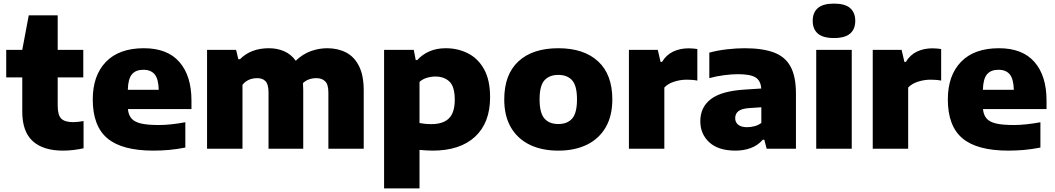

<svg xmlns="http://www.w3.org/2000/svg" viewBox="-20 -825 5853 1065"><path d="M329.5 10.5Q219.5 10.5 161.5 -42.2Q103.5 -95 103.5 -205.5V-395.5H14.5V-548.5H103.5L139.5 -740H300V-548.5H442V-395.5H300V-239.5Q300 -186.5 319.8 -167Q339.5 -147.5 386 -147.5Q409 -147.5 443.5 -153.5V-2.5Q420 3 389.2 6.8Q358.5 10.5 329.5 10.5Z M831 10.5Q656.5 10.5 575.5 -57.8Q494.5 -126 494.5 -273.5Q494.5 -406 567.5 -481.8Q640.5 -557.5 778 -557.5Q908.5 -557.5 975.2 -481Q1042 -404.5 1042 -267V-220H689.5Q692.5 -188 708.8 -168.5Q725 -149 761.2 -140.2Q797.5 -131.5 861 -131.5Q894.5 -131.5 933 -135.8Q971.5 -140 1008 -147V-6.5Q959.5 3 915.8 6.8Q872 10.5 831 10.5ZM775 -438Q733 -438 711.8 -412.8Q690.5 -387.5 689 -327H860.5Q859 -387 838 -412.5Q817 -438 775 -438Z M1128.5 0V-548.5H1289.5L1302 -496.5H1311Q1371.5 -557.5 1471.5 -557.5Q1518 -557.5 1556.2 -540.8Q1594.5 -524 1620.5 -488Q1659.5 -525.5 1704.5 -541.5Q1749.5 -557.5 1795 -557.5Q1854 -557.5 1899.8 -533.8Q1945.5 -510 1971.5 -458.2Q1997.5 -406.5 1997.5 -322V0H1801.5V-311.5Q1801.5 -357 1783.2 -374.2Q1765 -391.5 1736 -391.5Q1689 -391.5 1660.5 -364Q1662 -346 1662 -327V0H1469.5V-311.5Q1469.5 -357 1453.2 -374.2Q1437 -391.5 1407.5 -391.5Q1354.5 -391.5 1325 -354.5V0Z M2110.5 220V-548.5H2275L2286 -492H2294.5Q2321.5 -522 2361.2 -539.8Q2401 -557.5 2452.5 -557.5Q2519 -557.5 2575 -529.5Q2631 -501.5 2664.8 -441.5Q2698.5 -381.5 2698.5 -285.5Q2698.5 -144 2615.2 -66.8Q2532 10.5 2379.5 10.5Q2360.5 10.5 2341.8 9.2Q2323 8 2307 6.5V220ZM2372.5 -136.5Q2438 -136.5 2470.2 -168.5Q2502.5 -200.5 2502.5 -271.5Q2502.5 -344.5 2473 -372.5Q2443.5 -400.5 2395.5 -400.5Q2372 -400.5 2348.2 -393.5Q2324.5 -386.5 2307 -371V-142.5Q2320.5 -140 2337.5 -138.2Q2354.5 -136.5 2372.5 -136.5Z M3077 10.5Q2985.5 10.5 2918.2 -22.2Q2851 -55 2814 -118.2Q2777 -181.5 2777 -273.5Q2777 -412 2855.8 -484.8Q2934.5 -557.5 3077 -557.5Q3219 -557.5 3297.8 -484.5Q3376.5 -411.5 3376.5 -274Q3376.5 -182 3339.5 -118.5Q3302.5 -55 3235.2 -22.2Q3168 10.5 3077 10.5ZM3077 -137Q3127 -137 3153.8 -167.5Q3180.5 -198 3180.5 -273.5Q3180.5 -349.5 3153.5 -379.5Q3126.5 -409.5 3077 -409.5Q3027 -409.5 3000 -379.5Q2973 -349.5 2973 -274Q2973 -198.5 2999.8 -167.8Q3026.5 -137 3077 -137Z M3468.5 0V-548.5H3628.5L3644 -482H3652.5Q3675.5 -520.5 3713.8 -538.8Q3752 -557 3800 -557Q3813 -557 3825.5 -555.8Q3838 -554.5 3848 -553V-378Q3833.5 -381 3817.5 -382Q3801.5 -383 3788 -383Q3754 -383 3719.5 -372Q3685 -361 3665 -339.5V0Z M4060 10.5Q3964.5 10.5 3914.5 -35.5Q3864.5 -81.5 3864.5 -152.5Q3864.5 -231 3924 -276Q3983.5 -321 4116.5 -328.5L4202.5 -334Q4199.5 -378 4170.5 -395.8Q4141.5 -413.5 4073.5 -413.5Q4040 -413.5 3996.8 -408Q3953.5 -402.5 3914.5 -391.5V-533Q3960 -545.5 4012.5 -551.5Q4065 -557.5 4109.5 -557.5Q4209.5 -557.5 4272.5 -534Q4335.5 -510.5 4365.2 -455.5Q4395 -400.5 4395 -306V0H4232.5L4219.5 -50H4211Q4184 -18.5 4144.8 -4Q4105.5 10.5 4060 10.5ZM4058 -169.5Q4058 -146.5 4074.8 -133Q4091.5 -119.5 4124.5 -119.5Q4144 -119.5 4164.5 -124.8Q4185 -130 4203 -143V-230L4136 -225.5Q4093.5 -222.5 4075.8 -208.2Q4058 -194 4058 -169.5Z M4507.5 0V-548.5H4704.5V0ZM4606 -614Q4545 -614 4516.5 -638.8Q4488 -663.5 4488 -709.5Q4488 -755.5 4516.5 -780.2Q4545 -805 4606 -805Q4667 -805 4695.5 -780.2Q4724 -755.5 4724 -709.5Q4724 -663.5 4695.5 -638.8Q4667 -614 4606 -614Z M4821 0V-548.5H4981L4996.5 -482H5005Q5028 -520.5 5066.2 -538.8Q5104.5 -557 5152.5 -557Q5165.5 -557 5178 -555.8Q5190.5 -554.5 5200.5 -553V-378Q5186 -381 5170 -382Q5154 -383 5140.5 -383Q5106.5 -383 5072 -372Q5037.5 -361 5017.5 -339.5V0Z M5574 10.5Q5399.5 10.5 5318.5 -57.8Q5237.5 -126 5237.5 -273.5Q5237.5 -406 5310.5 -481.8Q5383.5 -557.5 5521 -557.5Q5651.5 -557.5 5718.2 -481Q5785 -404.5 5785 -267V-220H5432.5Q5435.5 -188 5451.8 -168.5Q5468 -149 5504.2 -140.2Q5540.5 -131.5 5604 -131.5Q5637.5 -131.5 5676 -135.8Q5714.5 -140 5751 -147V-6.5Q5702.5 3 5658.8 6.8Q5615 10.5 5574 10.5ZM5518 -438Q5476 -438 5454.8 -412.8Q5433.5 -387.5 5432 -327H5603.5Q5602 -387 5581 -412.5Q5560 -438 5518 -438Z"/></svg>

Font: Encode Sans SemiExpanded SemiExpanded ExtraBold
Style: Regular
Weight: 800
Width: 6
Designer: Multiple Designers
Foundry: Impallari Type
Version: Version 3.000; ttfautohint (v1.8.3) -l 8 -r 50 -G 200 -x 14 